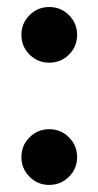

<svg xmlns="http://www.w3.org/2000/svg" viewBox="-20 -518 280 547"><path d="M120.1 8.8Q87.4 8.8 64.2 -14.4Q41 -37.6 41 -70.3Q41 -103.5 64.2 -126.7Q87.4 -149.9 120.1 -149.9Q153.3 -149.9 176.5 -126.7Q199.7 -103.5 199.7 -70.3Q199.7 -37.6 176.5 -14.4Q153.3 8.8 120.1 8.8ZM120.1 -339.4Q87.4 -339.4 64.2 -362.5Q41 -385.7 41 -418.5Q41 -451.7 64.2 -474.9Q87.4 -498 120.1 -498Q153.3 -498 176.5 -474.9Q199.7 -451.7 199.7 -418.5Q199.7 -385.7 176.5 -362.5Q153.3 -339.4 120.1 -339.4Z"/></svg>

Font: Inter Cardless Display
Style: Bold
Weight: 700
Designer: Rasmus Andersson
Foundry: rsms
Version: Version 4.001;git-9221beed3